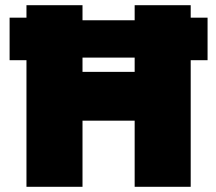

<svg xmlns="http://www.w3.org/2000/svg" viewBox="-20 -720 833 740"><path d="M17 -488V-652H90L189 -642H583L703 -652H780V-488H703L595 -498H179L90 -488ZM499 0V-700H715V0ZM82 0V-700H298V0ZM163 -255 164 -443H621V-255Z"/></svg>

Font: Lexend Deca Black
Style: Regular
Weight: 900
Designer: Bonnie Shaver-Troup, Thomas Jockin
Foundry: Lexend
Version: Version 1.007